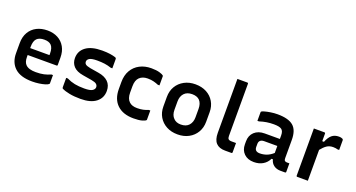

<svg xmlns="http://www.w3.org/2000/svg" viewBox="-46 -1375 3732 2011"><g transform="rotate(20 1820.0 -369.5)"><path d="M302 -547Q367 -547 417 -520.5Q467 -494 495.5 -444Q524 -394 524 -324V-244Q524 -234 514 -234H192V-211Q192 -155 219 -128Q237 -110 265.5 -102Q294 -94 331 -94Q384 -94 422 -102.5Q460 -111 495 -127H513V-35Q513 -30 509 -27Q500 -17 472 -8.5Q444 0 407 5.5Q370 11 330 11Q200 11 135.5 -48Q71 -107 71 -211V-322Q71 -393 100.5 -443.5Q130 -494 182 -520.5Q234 -547 302 -547ZM302 -445Q247 -445 219.5 -417.5Q192 -390 192 -326V-311H407V-328Q407 -392 379 -420Q354 -445 302 -445Z M867 -107Q932 -107 957 -123Q982 -139 982 -162Q982 -182 966.5 -195.5Q951 -209 911 -216L810 -233Q737 -245 702.5 -282Q668 -319 668 -374Q668 -453 730.5 -499Q793 -545 911 -545Q962 -545 998.5 -539.5Q1035 -534 1059 -526Q1068 -523 1070.5 -518.5Q1073 -514 1073 -505V-406H1055Q1017 -419 980.5 -424Q944 -429 898 -429Q836 -429 812 -414.5Q788 -400 788 -378Q788 -359 801.5 -348Q815 -337 855 -329L952 -313Q1022 -302 1061 -264.5Q1100 -227 1100 -163Q1100 -84 1040 -37.5Q980 9 868 9Q797 9 744 -1.5Q691 -12 662 -27Q653 -30 653 -42V-147H671Q716 -125 761 -116Q806 -107 867 -107Z M1459 -547Q1515 -547 1550 -536.5Q1585 -526 1594 -517Q1598 -513 1598 -508V-407H1580Q1555 -418 1525.5 -425.5Q1496 -433 1459 -433Q1402 -433 1368.5 -401Q1335 -369 1335 -301V-232Q1335 -164 1370 -132Q1400 -103 1459 -103Q1496 -103 1525.5 -109.5Q1555 -116 1580 -127H1598V-26Q1598 -21 1595 -18Q1585 -8 1551.5 1.5Q1518 11 1459 11Q1342 11 1276.5 -51Q1211 -113 1211 -226V-304Q1211 -379 1242.5 -433.5Q1274 -488 1330 -517.5Q1386 -547 1459 -547Z M1950 -547Q2021 -547 2074.5 -518.5Q2128 -490 2158 -439Q2188 -388 2188 -322V-217Q2188 -150 2157.5 -98.5Q2127 -47 2073.5 -18Q2020 11 1950 11Q1879 11 1825.5 -18Q1772 -47 1742 -97.5Q1712 -148 1712 -214V-319Q1712 -387 1742.5 -438Q1773 -489 1827 -518Q1881 -547 1950 -547ZM1953 -438Q1895 -438 1864 -404Q1833 -370 1833 -314V-221Q1833 -161 1866 -129Q1895 -98 1947 -98Q2006 -98 2036.5 -132.5Q2067 -167 2067 -222V-315Q2067 -376 2036 -409Q2007 -438 1953 -438Z M2558 -11Q2558 0 2547 0H2477Q2410 0 2376 -36.5Q2342 -73 2342 -149V-750H2452Q2463 -750 2463 -739V-159Q2463 -134 2472 -125Q2482 -114 2508 -114H2558Z M3096 -344V-141Q3096 -120 3104 -113Q3112 -105 3128 -105H3156V-11Q3156 0 3145 0H3094Q3050 0 3019.5 -22.5Q2989 -45 2979 -86H2964Q2942 -40 2899.5 -15Q2857 10 2800 10Q2731 10 2690.5 -29.5Q2650 -69 2650 -133V-167Q2650 -232 2692.5 -271.5Q2735 -311 2807 -311H2975V-350Q2975 -399 2950.5 -416.5Q2926 -434 2865 -434Q2822 -434 2784 -428Q2746 -422 2706 -409H2689V-503Q2689 -510 2692 -513Q2698 -519 2724.5 -526.5Q2751 -534 2789 -540Q2827 -546 2865 -546Q2986 -546 3041 -499.5Q3096 -453 3096 -344ZM2771 -148Q2771 -97 2828 -97Q2867 -97 2903 -110Q2939 -123 2975 -155V-233H2828Q2799 -233 2784 -218Q2771 -205 2771 -182Z M3400 0H3283Q3272 0 3272 -11V-536H3389Q3400 -536 3400 -525V-441H3419Q3441 -496 3471.5 -521Q3502 -546 3548 -546Q3564 -546 3575 -543Q3586 -540 3591 -537Q3598 -531 3598 -524V-415H3580Q3570 -418 3558 -420Q3546 -422 3530 -422Q3489 -422 3459.5 -402Q3430 -382 3400 -344Z"/></g></svg>

Font: Recursive Sn Lnr St SmB
Style: Regular
Weight: 600
Version: Version 1.079;hotconv 1.0.112;makeotfexe 2.5.65598; ttfautoh